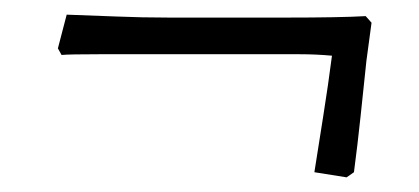

<svg xmlns="http://www.w3.org/2000/svg" viewBox="-20 -334 572 262"><path d="M453 -92 409 -99Q414 -131 421 -175Q428 -219 433 -258Q411 -260 389 -260Q367 -260 338 -260Q275 -260 215.5 -260Q156 -260 115 -260Q74 -260 64 -259L59 -268L71 -314Q102 -313 138 -311.5Q174 -310 211 -310Q253 -310 293.5 -310Q334 -310 370 -310Q406 -310 434 -310.5Q462 -311 479 -312L487 -303L480 -251Q476 -213 472 -175Q468 -137 463 -99Z"/></svg>

Font: Labrada
Style: Italic
Weight: 400
Italic angle: -7°
Designer: Mercedes Jáuregui
Foundry: Omnibus-Type Team
Version: Version 1.000